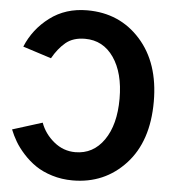

<svg xmlns="http://www.w3.org/2000/svg" viewBox="-57 -869 843 939"><g transform="rotate(5 365.0 -399.5)"><path d="M17.6 -205.1 164.1 -251Q183.6 -197.3 230 -159.2Q276.4 -121.1 335 -121.1Q422.9 -121.1 475.6 -196.8Q528.3 -272.5 528.3 -400.4Q528.3 -526.4 476.1 -602.1Q423.8 -677.7 335 -677.7Q276.4 -677.7 240.2 -647.5Q204.1 -617.2 176.8 -568.4L37.1 -613.3Q73.2 -701.2 150.4 -759.3Q227.5 -817.4 334 -817.4Q493.2 -817.4 594.7 -704.1Q696.3 -590.8 696.3 -400.4Q696.3 -205.1 593.3 -93.8Q490.2 17.6 334 17.6Q280.3 17.6 232.9 2.9Q185.5 -11.7 151.9 -34.7Q118.2 -57.6 90.3 -88.4Q62.5 -119.1 45.9 -147.5Q29.3 -175.8 17.6 -205.1Z"/></g></svg>

Font: Gothic A1 Black
Style: Regular
Weight: 900
Version: Version 2.50